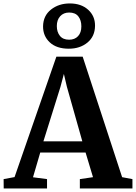

<svg xmlns="http://www.w3.org/2000/svg" viewBox="-42 -1068 770 1088"><path d="M40.5 -64.5 277.5 -747H426.5L650 -64L708.5 -53V0H410.5V-53L485 -64L443 -203.5H186L145 -63.5L224.5 -53V0H-21L-21.5 -53ZM424.5 -267 337 -576.5 320 -649 300.5 -575.5 204 -267ZM348 -792Q278.5 -792 240 -828Q201.5 -864 202 -919Q203 -979 247 -1013.8Q291 -1048.5 353.5 -1048.5Q418 -1048.5 457.5 -1012.8Q497 -977 496.5 -922Q496 -862 453.8 -827Q411.5 -792 348 -792ZM349.5 -843Q381.5 -843 400.2 -863Q419 -883 419 -918.5Q419 -953 402 -975Q385 -997 350 -997Q318 -997 299 -976Q280 -955 280 -920.5Q280 -886.5 297.5 -864.8Q315 -843 349.5 -843Z"/></svg>

Font: Merriweather Text Regular
Style: Bold
Weight: 700
Designer: Eben Sorkin
Foundry: Eben Sorkin
Version: Version 2.100; ttfautohint (v1.7.19-72a1) -l 8 -r 50 -G 200 